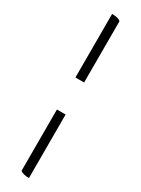

<svg xmlns="http://www.w3.org/2000/svg" viewBox="-246 -755 716 976"><g transform="rotate(30 112.5 -267.0)"><path d="M87 -361V-734Q126 -734 138 -720V-361ZM138 200Q120 200 105.5 196Q91 192 87 186V-173H138Z"/></g></svg>

Font: Petrona Light
Style: Regular
Weight: 300
Designer: Ringo R. Seeber
Foundry: Ringo R. Seeber
Version: Version 2.001; ttfautohint (v1.8.3)